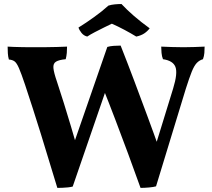

<svg xmlns="http://www.w3.org/2000/svg" viewBox="-20 -906 1034 935"><path d="M17.2 -679Q29.2 -678 48.1 -677.5Q67 -677 88.3 -676.5Q109.5 -676 128.2 -676Q146.9 -676 158.9 -676Q174.9 -676 201.4 -676.2Q227.9 -676.5 256.9 -677.2Q285.9 -678 306.5 -679Q306.5 -664.2 305.3 -648.5Q304 -632.9 300 -617.7Q267.6 -614.7 252.9 -605.8Q238.1 -597 240.1 -574.7Q242.1 -552.4 257.7 -507.4Q274 -458.4 291.3 -402.8Q308.6 -347.2 326.4 -287.7Q344.2 -228.3 361.2 -168.3H326.1L502.6 -677.4Q516.4 -681.5 533.1 -682.7Q549.9 -684 567.5 -684Q601.5 -598 633.7 -512.4Q665.8 -426.9 697.4 -341.6Q729.1 -256.3 759.6 -169.8H729.1L823.2 -475.2Q846.2 -550.2 834.2 -580.4Q822.2 -610.7 773.7 -617.7Q768.1 -631.4 766.6 -648.3Q765.1 -665.3 765.1 -679Q786.1 -678 816.6 -677Q847.1 -676 874.1 -676Q897.1 -676 926.8 -677Q956.4 -678 976.4 -679Q976.4 -663.8 975.2 -648.3Q974 -632.9 968.4 -617.7Q950.9 -612.7 938.1 -599.2Q925.3 -585.6 913.6 -556.4Q901.9 -527.2 884.9 -473.8L739.9 1.4Q727.7 5 705.4 7Q683.2 9 664.4 9Q634.4 -75.4 603.8 -157.7Q573.2 -240 541.8 -322.8Q510.4 -405.6 476.4 -490.1H503.7L334.1 2.5Q324.9 5 311.2 6.5Q297.4 8 283.6 8.5Q269.9 9 259.2 9Q219.2 -124.5 179.3 -252.8Q139.4 -381.1 102.2 -492.8Q83.2 -549.4 72.2 -574.5Q61.2 -599.6 50.9 -607.1Q40.7 -614.7 23.2 -616.2Q19.2 -630.3 18.2 -646.5Q17.2 -662.7 17.2 -679ZM404.8 -728Q387.9 -732 376.9 -745.8Q365.8 -759.7 362.2 -771.9Q398.8 -794.4 438.3 -822.9Q477.9 -851.3 507.9 -878.7Q522.7 -883.3 539.2 -884.8Q555.8 -886.4 571.6 -886.4Q597.7 -858.4 632.3 -828.4Q666.9 -798.5 708.9 -768.1Q698.2 -753.8 682.7 -743.4Q667.1 -733 643.6 -727.9Q617.7 -743.8 586 -760.7Q554.3 -777.6 524.7 -790.6Q509.7 -783.6 487.1 -772.4Q464.5 -761.3 442.1 -749.6Q419.8 -738 404.8 -728Z"/></svg>

Font: Vollkorn
Style: Regular
Weight: 400
Designer: Friedrich Althausen
Foundry: Friedrich Althausen
Version: Version 5.001